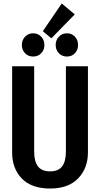

<svg xmlns="http://www.w3.org/2000/svg" viewBox="-20 -1073 577 1107"><path d="M487 -194Q487 -103 430.5 -44.5Q374 14 269 14Q162 14 106 -43.5Q50 -101 50 -194V-691H177V-200Q177 -142 199 -113.5Q221 -85 269 -85Q316 -85 338 -113.5Q360 -142 360 -200V-691H487ZM411 -990 276 -852 227 -893 336 -1053ZM236 -814Q236 -785 217.5 -766Q199 -747 171 -747Q143 -747 124.5 -766Q106 -785 106 -814Q106 -842 124.5 -861.5Q143 -881 171 -881Q199 -881 217.5 -861.5Q236 -842 236 -814ZM430 -814Q430 -785 412 -766Q394 -747 366 -747Q338 -747 319.5 -766Q301 -785 301 -814Q301 -842 319.5 -861.5Q338 -881 366 -881Q394 -881 412 -861.5Q430 -842 430 -814Z"/></svg>

Font: Fira Sans Compressed Medium
Style: Regular
Weight: 500
Width: 1
Designer: bBox Type GmbH & Carrois Corporate GbR & Edenspiekermann AG
Foundry: bBox Type GmbH & Carrois Corporate GbR & Edenspiekermann AG
Version: Version 4.301